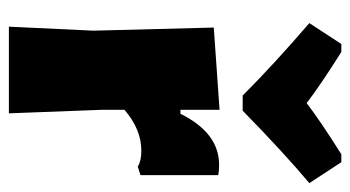

<svg xmlns="http://www.w3.org/2000/svg" viewBox="-198 -590 788 432"><g transform="rotate(90 196.0 -374.0)"><path d="M345 -748 392 -676Q323 -618 229 -526H195Q125 -596 32 -676L79 -748H97Q173 -700 212 -670Q251 -700 327 -748ZM227 -474V-386H236Q279 -473 351 -473Q364 -473 374 -471V-296L355 -290Q342 -298 319 -298Q271 -298 227 -260V-210L235 0H40L49 -190L42 -461Z"/></g></svg>

Font: Alegreya Sans Black
Style: Regular
Weight: 900
Designer: Juan Pablo del Peral
Foundry: Huerta Tipografica
Version: Version 2.007